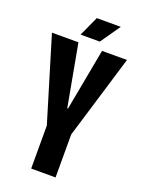

<svg xmlns="http://www.w3.org/2000/svg" viewBox="-151 -871 698 940"><g transform="rotate(20 198.0 -401.0)"><path d="M135 0V-224L3 -660H141L200 -338H204L264 -660H394L262 -224V0ZM238 -699H138L185 -802H310Z"/></g></svg>

Font: Bricolage Grotesque 96pt Condensed SemiBold
Style: Regular
Weight: 600
Width: 3
Designer: Mathieu Triay
Foundry: Atelier Triay
Version: Version 1.001; ttfautohint (v1.8.4.7-5d5b);gftools[0.9.33.de